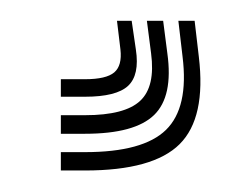

<svg xmlns="http://www.w3.org/2000/svg" viewBox="-20 7 218 183"><path d="M150 26.8H165.5L169.5 61Q176.5 119.2 151.2 144.4Q126 169.5 61 169.5H38V152H61Q116.5 152 138.2 130.8Q160 109.5 154 61ZM91.5 26.8H105.5L109.5 54.2Q113.2 78.5 102 88.9Q90.8 99.2 61 99.2H38V82.5H61Q81.2 82.5 88.9 76Q96.5 69.5 94.8 54.2ZM120 26.8H135.5L139.5 57.8Q145.2 98.8 126.9 116.6Q108.5 134.5 61 134.5H38V116.8H61Q99 116.8 113.6 103.1Q128.2 89.5 124 57.8Z"/></svg>

Font: Big Shoulders Inline Display Thin
Style: Bold
Weight: 700
Version: Version 2.002